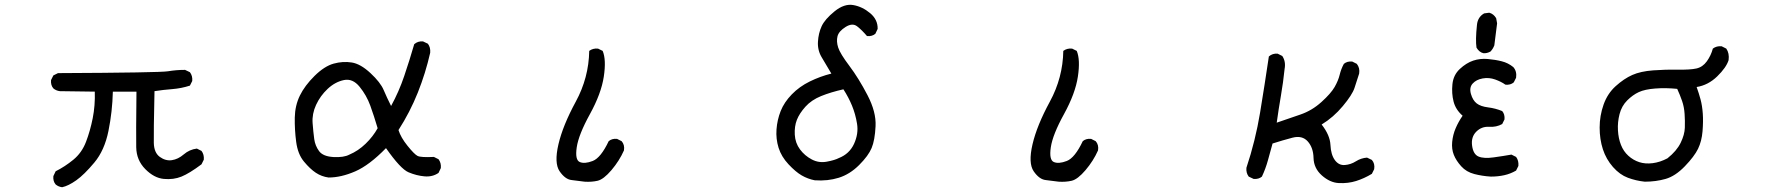

<svg xmlns="http://www.w3.org/2000/svg" viewBox="-20 -745 7540 810"><path d="M242.2 44.9Q226.6 43 214.8 33.2Q203.1 19.5 205.1 -2L214.8 -22.5Q253.9 -42 289.6 -71.3Q325.2 -100.6 342.8 -146.5Q360.4 -192.4 371.1 -246.1Q381.8 -299.8 379.9 -358.4L232.4 -360.4Q216.8 -362.3 205.1 -372.1Q193.4 -385.7 195.3 -407.2L205.1 -426.8L224.6 -436.5Q653.3 -438.5 688.5 -444.3Q723.6 -450.2 760.7 -450.2L781.2 -440.4Q793 -424.8 791 -403.3L781.2 -383.8Q745.1 -372.1 707 -369.1Q668.9 -366.2 631.8 -360.4Q627.9 -183.6 628.9 -142.1Q629.9 -100.6 654.3 -83Q678.7 -65.4 705.1 -69.3Q731.4 -73.2 755.4 -93.8Q779.3 -114.3 810.5 -118.2L830.1 -108.4Q841.8 -92.8 839.8 -71.3L830.1 -51.8Q779.3 -13.7 745.6 0Q711.9 13.7 670.9 9.8Q629.9 5.9 592.8 -31.7Q555.7 -69.3 554.7 -123.5Q553.7 -177.7 555.7 -358.4H456.1Q454.1 -274.4 437.5 -192.4Q420.9 -110.4 377.9 -59.1Q335 -7.8 301.8 15.6Q268.6 39.1 242.2 44.9Z M1366.2 3.9Q1336.9 0 1312.5 -16.1Q1288.1 -32.2 1262.2 -63.5Q1236.3 -94.7 1229.5 -146.5Q1222.7 -198.2 1223.6 -249Q1224.6 -299.8 1245.1 -341.8Q1265.6 -383.8 1307.1 -424.8Q1348.6 -465.8 1387.7 -476.6Q1426.8 -487.3 1463.9 -481.4Q1501 -475.6 1543 -436.5Q1585 -397.5 1598.6 -365.2Q1612.3 -333 1629.9 -297.9Q1663.1 -358.4 1685.5 -424.8Q1708 -491.2 1727.5 -558.6Q1743.2 -572.3 1764.6 -570.3L1785.2 -560.5Q1796.9 -544.9 1794.9 -522.5Q1775.4 -436.5 1742.7 -354.5Q1710 -272.5 1661.1 -196.3Q1670.9 -165 1699.2 -129.9Q1727.5 -94.7 1741.2 -87.4Q1754.9 -80.1 1810.5 -83L1830.1 -73.2Q1841.8 -57.6 1839.8 -36.1L1830.1 -15.6Q1804.7 2 1771 -1Q1737.3 -3.9 1703.6 -18.1Q1669.9 -32.2 1608.4 -120.1Q1538.1 -47.9 1478.5 -22Q1418.9 3.9 1366.2 3.9ZM1454.1 -92.8Q1491.2 -108.4 1522.5 -138.7Q1553.7 -168.9 1573.2 -204.1Q1557.6 -256.8 1542 -299.8Q1526.4 -342.8 1497.1 -378.9Q1467.8 -415 1430.7 -407.2Q1393.6 -399.4 1362.3 -370.1Q1331.1 -340.8 1313.5 -302.7Q1295.9 -264.6 1298.8 -225.6Q1301.8 -186.5 1305.7 -158.2Q1309.6 -129.9 1326.2 -107.4Q1342.8 -85 1386.7 -82.5Q1430.7 -80.1 1454.1 -92.8Z M2446.3 21.5Q2418.9 17.6 2391.6 14.6Q2364.3 11.7 2340.8 -22.5Q2317.4 -56.6 2335.9 -136.2Q2354.5 -215.8 2409.2 -316.4Q2463.9 -417 2465.8 -530.3Q2481.4 -542 2502.9 -540L2522.5 -530.3Q2538.1 -493.2 2527.3 -421.9Q2516.6 -350.6 2468.8 -263.7Q2420.9 -176.8 2413.1 -123.5Q2405.3 -70.3 2425.8 -61.5Q2446.3 -52.7 2480.5 -65.9Q2514.6 -79.1 2547.9 -149.4Q2561.5 -161.1 2583 -159.2L2602.5 -149.4Q2616.2 -133.8 2612.3 -110.4Q2592.8 -66.4 2559.6 -27.3Q2526.4 11.7 2501 17.6Q2475.6 23.4 2446.3 21.5Z M3417 15.6Q3387.7 9.8 3362.3 -4.9Q3336.9 -19.5 3306.6 -51.8Q3276.4 -84 3264.6 -121.6Q3252.9 -159.2 3255.9 -199.2Q3258.8 -239.3 3273.4 -276.4Q3288.1 -313.5 3320.3 -346.7Q3352.5 -379.9 3396.5 -401.4Q3440.4 -422.9 3487.3 -434.6Q3465.8 -471.7 3447.3 -502Q3428.7 -532.2 3430.7 -568.4Q3432.6 -604.5 3446.3 -634.3Q3460 -664.1 3501 -697.3Q3542 -730.5 3580.1 -723.6Q3618.2 -716.8 3650.9 -689.5Q3683.6 -662.1 3682.6 -623L3672.9 -602.5Q3659.2 -590.8 3637.7 -592.8Q3616.2 -618.2 3596.2 -633.8Q3576.2 -649.4 3547.4 -631.3Q3518.6 -613.3 3513.2 -591.8Q3507.8 -570.3 3516.1 -544.4Q3524.4 -518.6 3563.5 -466.8Q3602.5 -415 3639.6 -343.8Q3676.8 -272.5 3673.8 -212.9Q3670.9 -153.3 3657.2 -120.6Q3643.6 -87.9 3604.5 -48.8Q3565.4 -9.8 3518.6 4.9Q3471.7 19.5 3417 15.6ZM3518.6 -78.1Q3563.5 -95.7 3583 -138.2Q3602.5 -180.7 3595.7 -222.7Q3588.9 -264.6 3574.2 -299.8Q3559.6 -335 3538.1 -368.2Q3485.4 -356.4 3444.3 -339.8Q3403.3 -323.2 3377.9 -294.9Q3352.5 -266.6 3341.8 -239.3Q3331.1 -211.9 3333 -176.8Q3335 -141.6 3355 -114.7Q3375 -87.9 3404.8 -72.3Q3434.6 -56.6 3468.3 -63Q3502 -69.3 3518.6 -78.1Z M4446.3 21.5Q4418.9 17.6 4391.6 14.6Q4364.3 11.7 4340.8 -22.5Q4317.4 -56.6 4335.9 -136.2Q4354.5 -215.8 4409.2 -316.4Q4463.9 -417 4465.8 -530.3Q4481.4 -542 4502.9 -540L4522.5 -530.3Q4538.1 -493.2 4527.3 -421.9Q4516.6 -350.6 4468.8 -263.7Q4420.9 -176.8 4413.1 -123.5Q4405.3 -70.3 4425.8 -61.5Q4446.3 -52.7 4480.5 -65.9Q4514.6 -79.1 4547.9 -149.4Q4561.5 -161.1 4583 -159.2L4602.5 -149.4Q4616.2 -133.8 4612.3 -110.4Q4592.8 -66.4 4559.6 -27.3Q4526.4 11.7 4501 17.6Q4475.6 23.4 4446.3 21.5Z M5627.9 27.3Q5590.8 25.4 5556.6 -4.9Q5522.5 -35.2 5521.5 -78.6Q5520.5 -122.1 5497.1 -148.4Q5473.6 -174.8 5432.6 -164.1Q5391.6 -153.3 5348.6 -139.6Q5338.9 -104.5 5329.1 -68.8Q5319.3 -33.2 5303.7 0Q5290 11.7 5268.6 9.8L5248 0Q5236.3 -15.6 5238.3 -37.1Q5276.4 -151.4 5295.9 -269.5Q5315.4 -387.7 5333 -506.8Q5348.6 -520.5 5370.1 -518.6L5389.6 -508.8Q5405.3 -485.4 5399.4 -454.1Q5393.6 -397.5 5383.8 -340.8Q5374 -284.2 5366.2 -227.5Q5417 -245.1 5465.8 -261.7Q5514.6 -278.3 5554.7 -314.5Q5594.7 -350.6 5610.4 -377.9Q5626 -405.3 5631.8 -429.7Q5637.7 -454.1 5649.4 -475.6Q5663.1 -487.3 5684.6 -485.4L5704.1 -475.6Q5717.8 -458 5713.9 -434.6Q5704.1 -403.3 5694.3 -374Q5684.6 -344.7 5645 -297.4Q5605.5 -250 5555.7 -219.7Q5590.8 -174.8 5592.8 -133.8Q5594.7 -92.8 5611.3 -69.8Q5627.9 -46.9 5653.3 -48.8Q5678.7 -50.8 5700.2 -64.5Q5721.7 -78.1 5747.1 -80.1L5767.6 -70.3Q5781.2 -54.7 5777.3 -31.2L5767.6 -11.7Q5735.4 7.8 5701.2 18.6Q5667 29.3 5627.9 27.3Z M6269.5 0Q6234.4 -2 6200.2 -10.7Q6166 -19.5 6144.5 -43.5Q6123 -67.4 6113.3 -91.8Q6103.5 -116.2 6106.4 -146.5Q6109.4 -176.8 6121.1 -204.1Q6132.8 -231.4 6150.4 -256.8Q6121.1 -282.2 6112.3 -316.4Q6103.5 -350.6 6107.4 -389.6Q6111.3 -428.7 6138.7 -454.1Q6166 -479.5 6195.3 -489.3Q6224.6 -499 6256.8 -496.1Q6289.1 -493.2 6315.9 -486.3Q6342.8 -479.5 6364.3 -461.9Q6379.9 -444.3 6376 -417L6366.2 -397.5Q6352.5 -385.7 6331.1 -387.7Q6313.5 -400.4 6287.6 -409.7Q6261.7 -418.9 6234.9 -414.1Q6208 -409.2 6192.9 -392.6Q6177.7 -376 6185.5 -348.6Q6193.4 -321.3 6210 -308.6Q6226.6 -295.9 6257.8 -292Q6289.1 -288.1 6317.4 -276.4Q6329.1 -262.7 6327.1 -241.2L6317.4 -221.7Q6293 -208 6261.7 -210Q6230.5 -211.9 6208 -189.5Q6185.5 -167 6190.4 -130.4Q6195.3 -93.8 6217.8 -84.5Q6240.2 -75.2 6281.7 -81.1Q6323.2 -86.9 6356.4 -92.8L6376 -83Q6387.7 -67.4 6385.7 -44.9L6376 -25.4Q6352.5 -11.7 6326.2 -5.9Q6299.8 0 6269.5 0ZM6267.6 -527.3Q6252.9 -519.5 6238.3 -520.5Q6220.7 -524.4 6209 -543.9Q6204.1 -576.2 6210.9 -639.6Q6213.9 -672.9 6241.2 -688.5L6262.7 -691.4Q6281.2 -686.5 6292 -668L6295.9 -646.5L6284.2 -553.7Q6278.3 -538.1 6267.6 -527.3Z M6918.9 21.5Q6881.8 17.6 6847.7 4.9Q6813.5 -7.8 6784.7 -40.5Q6755.9 -73.2 6742.2 -115.2Q6728.5 -157.2 6728.5 -207Q6728.5 -256.8 6745.1 -303.7Q6761.7 -350.6 6796.4 -381.8Q6831.1 -413.1 6866.2 -428.7Q6901.4 -444.3 6954.6 -448.2Q7007.8 -452.1 7059.1 -451.2Q7110.4 -450.2 7136.7 -456.1Q7163.1 -461.9 7180.7 -486.3Q7198.2 -510.7 7206.1 -540Q7221.7 -551.8 7243.2 -549.8L7262.7 -540Q7276.4 -520.5 7272.5 -491.2Q7262.7 -460 7224.6 -422.9Q7186.5 -385.7 7137.7 -377.9Q7147.5 -350.6 7154.3 -325.2Q7161.1 -299.8 7163.6 -266.6Q7166 -233.4 7162.6 -191.4Q7159.2 -149.4 7143.6 -117.2Q7127.9 -85 7087.9 -43.5Q7047.9 -2 7006.8 9.8Q6965.8 21.5 6918.9 21.5ZM7014.6 -77.1Q7053.7 -108.4 7070.3 -142.6Q7086.9 -176.8 7087.9 -206.1Q7088.9 -235.4 7086.9 -264.6Q7085 -293.9 7076.2 -319.3Q7067.4 -344.7 7055.7 -370.1Q7007.8 -375 6963.4 -371.6Q6918.9 -368.2 6893.6 -356.4Q6868.2 -344.7 6844.7 -321.3Q6821.3 -297.9 6812.5 -263.7Q6803.7 -229.5 6805.7 -195.3Q6807.6 -161.1 6818.4 -133.8Q6829.1 -106.4 6849.6 -87.9Q6870.1 -69.3 6895.5 -61Q6920.9 -52.7 6952.1 -56.6Q6983.4 -60.5 7014.6 -77.1Z"/></svg>

Font: JasonHandwriting2
Style: Regular
Weight: 400
Version: Version 1.05.10